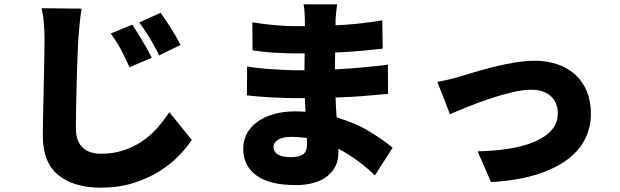

<svg xmlns="http://www.w3.org/2000/svg" viewBox="-20 -798 2868 888"><path d="M592 -684Q603 -668 615 -648Q627 -628 639.5 -607.5Q652 -587 663 -567Q674 -547 682 -531L579 -487Q568 -512 558 -532Q548 -552 538.5 -570Q529 -588 517.5 -606Q506 -624 492 -643ZM723 -739Q734 -724 746.5 -704.5Q759 -685 772 -665Q785 -645 796 -625.5Q807 -606 815 -590L716 -542Q704 -567 693 -586.5Q682 -606 671.5 -623.5Q661 -641 649.5 -658Q638 -675 624 -694ZM357 -758Q352 -724 348 -685Q344 -646 342 -615Q340 -578 338 -524Q336 -470 334.5 -412.5Q333 -355 332 -300Q331 -245 331 -206Q331 -172 340 -149.5Q349 -127 365 -113Q381 -99 402 -93Q423 -87 447 -87Q503 -87 549.5 -102Q596 -117 635 -143Q674 -169 705.5 -204Q737 -239 763 -279L867 -151Q845 -117 807.5 -78Q770 -39 717.5 -6Q665 27 597 48.5Q529 70 446 70Q322 70 250 12Q178 -46 178 -170Q178 -215 179.5 -280Q181 -345 182.5 -410.5Q184 -476 185 -532Q186 -588 186 -615Q186 -653 183 -690.5Q180 -728 172 -760Z M1400 -133Q1400 -138 1400 -144.5Q1400 -151 1399 -160Q1382 -162 1364 -163.5Q1346 -165 1328 -165Q1288 -165 1266.5 -152Q1245 -139 1245 -119Q1245 -95 1266.5 -83Q1288 -71 1325 -71Q1362 -71 1381 -83.5Q1400 -96 1400 -133ZM1714 13Q1679 -21 1636.5 -52.5Q1594 -84 1545 -110V-91Q1545 -24 1493.5 17Q1442 58 1348 58Q1227 58 1166 13.5Q1105 -31 1105 -110Q1105 -148 1121.5 -179.5Q1138 -211 1169.5 -234Q1201 -257 1245.5 -270Q1290 -283 1347 -283Q1358 -283 1370 -282.5Q1382 -282 1393 -281L1390 -344H1344Q1325 -344 1296.5 -345Q1268 -346 1237 -347.5Q1206 -349 1175.5 -351.5Q1145 -354 1122 -357L1123 -491Q1142 -487 1173 -483.5Q1204 -480 1237 -478Q1270 -476 1300 -474.5Q1330 -473 1346 -473H1388L1389 -551H1344Q1323 -551 1297.5 -552Q1272 -553 1245.5 -554.5Q1219 -556 1194 -559Q1169 -562 1148 -565L1147 -695Q1193 -687 1247 -682Q1301 -677 1343 -677H1390V-709Q1390 -723 1388.5 -742.5Q1387 -762 1384 -778H1539Q1537 -763 1535 -744.5Q1533 -726 1532 -709V-681Q1584 -683 1635 -688.5Q1686 -694 1748 -704L1750 -573Q1708 -568 1653 -563Q1598 -558 1530 -555L1529 -477Q1602 -481 1661 -486.5Q1720 -492 1774 -499L1775 -364Q1712 -358 1656 -353.5Q1600 -349 1532 -347Q1533 -324 1534 -301Q1535 -278 1537 -255Q1625 -229 1689.5 -189.5Q1754 -150 1796 -115Z M2003 -419Q2024 -423 2056.5 -430.5Q2089 -438 2110 -445Q2134 -452 2174 -464Q2214 -476 2261 -488Q2308 -500 2358.5 -508.5Q2409 -517 2452 -517Q2512 -517 2560 -500Q2608 -483 2642 -451.5Q2676 -420 2694.5 -374.5Q2713 -329 2713 -272Q2713 -210 2686.5 -156Q2660 -102 2604 -60Q2548 -18 2460.5 9.5Q2373 37 2251 44L2189 -98Q2272 -100 2340.5 -111.5Q2409 -123 2458 -145Q2507 -167 2533.5 -199Q2560 -231 2560 -274Q2560 -323 2527.5 -353Q2495 -383 2438 -383Q2398 -383 2347.5 -371Q2297 -359 2245 -341.5Q2193 -324 2144.5 -304.5Q2096 -285 2061 -270Z"/></svg>

Font: Kinto Sans Black
Style: Regular
Weight: 900
Designer: Authors: Ryoko NISHIZUKA  (kana & ideographs); Paul D. Hunt (Latin, Greek & Cyrillic); Wenlong ZHANG  (bopomofo); Sandol
Foundry: Adobe Systems Incorporated, ookami Inc.
Version: Version 0.001